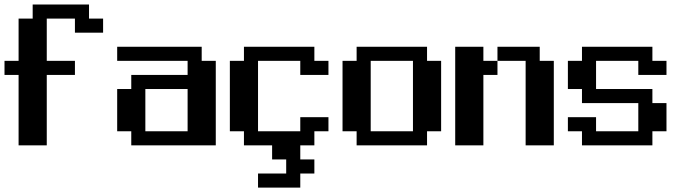

<svg xmlns="http://www.w3.org/2000/svg" viewBox="-20 -645 3040 852"><path d="M0 -375H62.5V-562.5H125V-625H375V-562.5H437.5V-500H312.5V-562.5H187.5V-375H312.5V-312.5H187.5V0H62.5V-312.5H0Z M500 -437.5H875V-375H937.5V0H562.5V-62.5H500V-250H562.5V-312.5H812.5V-375H500ZM625 -250V-62.5H812.5V-250Z M1125 125H1250V62.5H1187.5V0H1312.5V62.5H1375V125H1312.5V187.5H1125ZM1000 -375H1062.5V-437.5H1375V-375H1437.5V-312.5H1312.5V-375H1125V-62.5H1312.5V-125H1437.5V-62.5H1375V0H1062.5V-62.5H1000Z M1500 -375H1562.5V-437.5H1875V-375H1937.5V-62.5H1875V0H1562.5V-62.5H1500ZM1625 -375V-62.5H1812.5V-375Z M2000 -437.5H2125V-375H2187.5V-437.5H2375V-375H2437.5V0H2312.5V-375H2187.5V-312.5H2125V0H2000Z M2500 -375H2562.5V-437.5H2875V-375H2937.5V-312.5H2812.5V-375H2625V-250H2875V-187.5H2937.5V-62.5H2875V0H2562.5V-62.5H2500V-125H2625V-62.5H2812.5V-187.5H2562.5V-250H2500Z"/></svg>

Font: NeoDunggeunmo
Style: Regular
Weight: 400
Monospace: yes
Version: Version 1.600